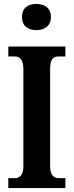

<svg xmlns="http://www.w3.org/2000/svg" viewBox="-20 -949 371 969"><path d="M164 -797C203 -797 237 -817 237 -863C237 -910 203 -929 164 -929C122 -929 91 -910 91 -863C91 -817 122 -797 164 -797ZM22 0H310V-50H275C252 -50 233 -65 233 -110V-601C233 -651 249 -664 275 -664H310V-714H22V-664H56C77 -664 98 -651 98 -601V-109C98 -63 77 -50 56 -50H22Z"/></svg>

Font: Noto Serif Sinhala ExtraCondensed
Style: Bold
Weight: 700
Width: 2
Designer: Jelle Bosma - Monotype Design Team
Foundry: Monotype Imaging Inc.
Version: Version 2.007